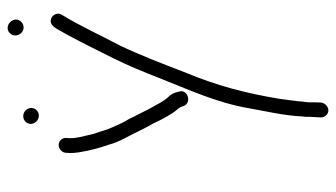

<svg xmlns="http://www.w3.org/2000/svg" viewBox="-209 -611 882 504"><g transform="rotate(-90 232.0 -359.0)"><path d="M194.3 62C204.4 62 214.3 52.3 214.8 42L215.2 34C215.5 28.7 215.5 21.7 215.3 13C215.7 5 216.4 -1.3 217.3 -6C218.2 -22.8 222.5 -47 224.4 -65C239.4 -156.5 260 -232.4 291.1 -307C314.7 -368.1 337.7 -428.9 364.4 -485C391.2 -535.3 417.1 -592.6 445.4 -638C452.2 -648.9 445.1 -660.8 437.8 -664.5C417 -675.2 407.4 -647.7 400.4 -637C396 -629 396 -629 391.5 -621C371.2 -584.2 350.5 -540.4 330.3 -501C312 -464.2 295.3 -423.2 279.6 -383C250.2 -307.9 214.1 -231.7 199.6 -145C191.8 -100.9 180.9 -56 178.5 -9C177.5 -3 177.1 4.7 177.3 14L175.8 42C175.3 52.3 184.1 62 194.3 62ZM82.9 -627 82.4 -618C82 -611.3 82.6 -603 84.1 -593C88.8 -563.7 95.3 -540 104 -515C111.8 -484.6 130.2 -457.4 141.6 -432C148.3 -418.4 153.8 -408.1 160.8 -396L168.9 -379C174 -368.8 181.6 -356.1 187.2 -347C193.5 -336.7 202.5 -331.4 205.7 -318C214.2 -295.3 252.1 -307.6 243.3 -331C240.6 -342.9 237.3 -351 228.8 -359C218.6 -369.8 211.9 -383.9 203.9 -398L194.7 -415C189.7 -426.3 183.2 -437.7 177.5 -449C171.5 -464 166.8 -467.4 160.3 -482C154.3 -495.2 145.5 -513.1 141.6 -527C137.7 -541 133.2 -549.3 130.5 -563C127.5 -578.2 120.4 -598.7 121.4 -618L121.9 -627C122.4 -637.3 113.5 -646 103.4 -646C93.2 -646 83.4 -637.3 82.9 -627ZM390.9 -761C390.3 -749 400.1 -738 411.7 -738C422.5 -738 432.1 -746.5 432.7 -757.5C433.3 -769 421.9 -780 410.9 -780C400.3 -780 391.4 -771.6 390.9 -761ZM158.7 -720C158.1 -708.4 168.6 -698 180.6 -698C191.2 -698 200 -706.4 200.6 -717C201.2 -728.3 191.4 -739 179.2 -739C168.2 -739 159.3 -730.9 158.7 -720Z"/></g></svg>

Font: Just Breathe
Style: Obl1
Weight: 400
Foundry: Cannot Into Space Fonts
Version: Version 0.72